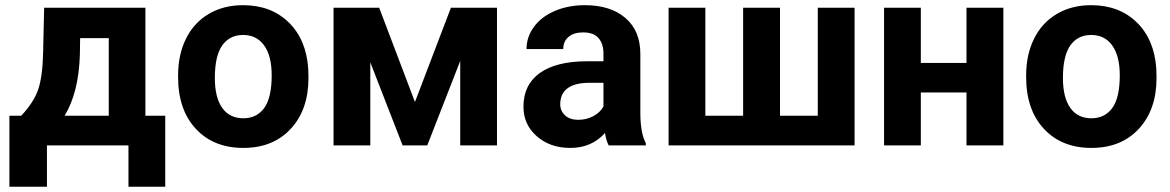

<svg xmlns="http://www.w3.org/2000/svg" viewBox="-20 -558 4492 737"><path d="M61.5 -113.8Q109.4 -164.6 126.5 -214.4Q143.6 -264.2 145.5 -355.5L149.4 -528.3H538.1V-113.8H614.3V158.7H473.1V0H160.2V158.7H16.1V-113.8ZM228 -113.8H397.5V-411.6H287.6L286.6 -348.1Q282.2 -202.6 228 -113.8Z M663.6 -269Q663.6 -347.7 693.8 -409.2Q724.1 -470.7 781 -504.4Q837.9 -538.1 913.1 -538.1Q1020 -538.1 1087.6 -472.7Q1155.3 -407.2 1163.1 -294.9L1164.1 -258.8Q1164.1 -137.2 1096.2 -63.7Q1028.3 9.8 914.1 9.8Q799.8 9.8 731.7 -63.5Q663.6 -136.7 663.6 -262.7ZM804.7 -258.8Q804.7 -183.6 833 -143.8Q861.3 -104 914.1 -104Q965.3 -104 994.1 -143.3Q1022.9 -182.6 1022.9 -269Q1022.9 -342.8 994.1 -383.3Q965.3 -423.8 913.1 -423.8Q861.3 -423.8 833 -383.5Q804.7 -343.3 804.7 -258.8Z M1572.8 -166.5 1710.9 -528.3H1887.7V0H1746.6V-324.2L1620.1 0H1525.4L1401.4 -318.8V0H1260.3V-528.3H1435.5Z M2316.4 0Q2306.6 -19 2302.2 -47.4Q2251 9.8 2168.9 9.8Q2091.3 9.8 2040.3 -35.2Q1989.3 -80.1 1989.3 -148.4Q1989.3 -232.4 2051.5 -277.3Q2113.8 -322.3 2231.4 -322.8H2296.4V-353Q2296.4 -389.6 2277.6 -411.6Q2258.8 -433.6 2218.3 -433.6Q2182.6 -433.6 2162.4 -416.5Q2142.1 -399.4 2142.1 -369.6H2001Q2001 -415.5 2029.3 -454.6Q2057.6 -493.7 2109.4 -515.9Q2161.1 -538.1 2225.6 -538.1Q2323.2 -538.1 2380.6 -489Q2438 -439.9 2438 -351.1V-122.1Q2438.5 -46.9 2459 -8.3V0ZM2199.7 -98.1Q2231 -98.1 2257.3 -112.1Q2283.7 -126 2296.4 -149.4V-240.2H2243.7Q2137.7 -240.2 2130.9 -167L2130.4 -158.7Q2130.4 -132.3 2148.9 -115.2Q2167.5 -98.1 2199.7 -98.1Z M2687.5 -528.3V-113.8H2832.5V-528.3H2974.1V-113.8H3119.1V-528.3H3260.3V0H2546.4V-528.3Z M3831.5 0H3689.9V-203.1H3514.6V0H3373.5V-528.3H3514.6V-316.4H3689.9V-528.3H3831.5Z M3918.9 -269Q3918.9 -347.7 3949.2 -409.2Q3979.5 -470.7 4036.4 -504.4Q4093.3 -538.1 4168.5 -538.1Q4275.4 -538.1 4343 -472.7Q4410.6 -407.2 4418.5 -294.9L4419.4 -258.8Q4419.4 -137.2 4351.6 -63.7Q4283.7 9.8 4169.4 9.8Q4055.2 9.8 3987.1 -63.5Q3918.9 -136.7 3918.9 -262.7ZM4060.1 -258.8Q4060.1 -183.6 4088.4 -143.8Q4116.7 -104 4169.4 -104Q4220.7 -104 4249.5 -143.3Q4278.3 -182.6 4278.3 -269Q4278.3 -342.8 4249.5 -383.3Q4220.7 -423.8 4168.5 -423.8Q4116.7 -423.8 4088.4 -383.5Q4060.1 -343.3 4060.1 -258.8Z"/></svg>

Font: RobotoInd
Style: Bold
Weight: 700
Designer: Google
Version: Version 2.001150; 2014